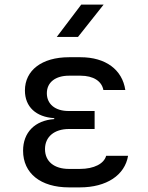

<svg xmlns="http://www.w3.org/2000/svg" viewBox="-20 -805 640 832"><path d="M318 -645 429 -785H332L226 -645ZM326 7C442 7 521 -46 535 -130H440C431 -96 388 -73 326 -73H279C215 -73 175 -105 175 -159C175 -212 215 -246 279 -246H390V-324H277C219 -324 183 -354 183 -401C183 -448 220 -477 279 -477H329C385 -477 421 -453 428 -415H523C510 -503 438 -557 329 -557H279C161 -557 88 -500 88 -413C88 -342 136 -298 215 -293V-289C131 -283 80 -231 80 -152C80 -54 156 7 279 7Z"/></svg>

Font: Tekne LDO
Style: Regular
Weight: 400
Monospace: yes
Designer: Alessio Laiso, Mario Rullo, Paolo Rosset
Foundry: Alessio Laiso
Version: Version 1.000;hotconv 1.0.109;makeotfexe 2.5.65596